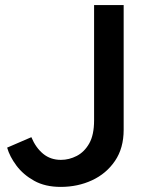

<svg xmlns="http://www.w3.org/2000/svg" viewBox="-20 -720 577 753"><path d="M218 13Q157 13 114 -11Q71 -35 44.5 -70.5Q18 -106 8 -141L103 -182Q120 -141 149 -117Q178 -93 219 -93Q251 -93 281 -108.5Q311 -124 330 -157.5Q349 -191 349 -248V-700H465V-211Q465 -139 431 -89Q397 -39 341 -13Q285 13 218 13Z"/></svg>

Font: Figtree SemiBold
Style: Regular
Weight: 600
Designer: Erik Kennedy
Foundry: Erik Kennedy
Version: Version 2.001; ttfautohint (v1.8.4.7-5d5b);gftools[0.9.27]